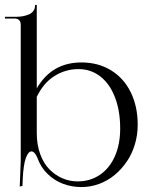

<svg xmlns="http://www.w3.org/2000/svg" viewBox="-22 -751 612 778"><path d="M127 -212Q127 -164.5 141 -126.4Q155 -88.2 178.5 -64.6Q202 -41 231.1 -28.5Q260.2 -16 292 -16Q343.5 -16 382.8 -42.6Q422 -69.2 443.5 -117.9Q465 -166.5 465 -230Q465 -301.5 444.1 -356.1Q423.2 -410.8 384.9 -440.9Q346.5 -471 296 -471Q243.5 -471 198.9 -443.1Q154.2 -415.2 127 -358.5ZM62 -651Q62 -663 55.5 -669.5Q49 -676 37 -676H-2V-683H45Q58.8 -683 71.2 -685.4Q83.8 -687.8 95.1 -692.6Q106.5 -697.5 113.2 -706.6Q120 -715.8 120 -728V-731H127V-393Q188 -498 308 -498Q375.2 -498 427.1 -466.6Q479 -435.2 507.5 -377.8Q536 -320.2 536 -245Q536 -204 524.4 -165.5Q512.8 -127 491.6 -96.1Q470.5 -65.2 442.4 -41.9Q414.2 -18.5 379.6 -5.8Q345 7 308 7Q269 7 234 -6Q199 -19 171.2 -45.8Q143.5 -72.5 130 -110Q125.2 -122.8 118.8 -130.1Q112.2 -137.5 105.5 -137.5Q99.2 -137.5 93.6 -131.1Q88 -124.8 83 -111.6Q78 -98.5 74.6 -75.8Q71.2 -53 70 -22.8L69 2L58 5L62 -98Z"/></svg>

Font: FogtwoNo5
Style: Regular
Weight: 400
Designer: gluk (gluksza@wp.pl)
Foundry: gluk (gluksza@wp.pl)
Version: Version 0.87